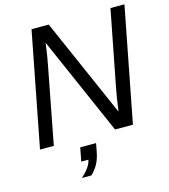

<svg xmlns="http://www.w3.org/2000/svg" viewBox="-130 -791 983 1115"><g transform="rotate(-15 361.5 -233.0)"><path d="M202.1 -460.4 113.8 0H30.8L164.1 -688H267.6L528.3 -94.7Q534.7 -141.1 540 -175.8Q545.4 -210.4 550.3 -233.4L638.7 -688H722.7L589.4 0H481.9L222.7 -590.8Q217.3 -549.3 212.2 -516.6Q207 -483.9 202.1 -460.4ZM345.2 99.6Q336.9 142.1 320.6 170.7Q304.2 199.2 280.3 222.2H223.1Q278.8 172.9 287.1 129.4H244.1L259.8 47.9H355Z"/></g></svg>

Font: Arimo
Style: Italic
Weight: 400
Italic angle: -12°
Designer: Steve Matteson
Foundry: Monotype Imaging Inc.
Version: Version 1.33